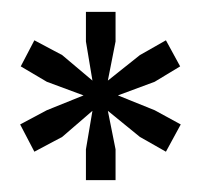

<svg xmlns="http://www.w3.org/2000/svg" viewBox="-20 -749 339 324"><path d="M125 -445V-497L136 -562L85 -518L38 -493L14 -539L59 -563L121 -588L59 -611L15 -637L38 -681L85 -656L136 -613L125 -679V-729H175V-679L162 -613L216 -656L260 -681L284 -637L241 -611L179 -588L241 -563L285 -539L260 -493L216 -518L162 -562L175 -497V-445Z"/></svg>

Font: Hubot Sans Condensed ExtraLight Medium
Style: Regular
Weight: 500
Version: Version 2.000